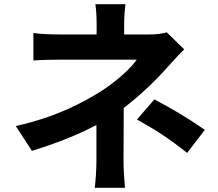

<svg xmlns="http://www.w3.org/2000/svg" viewBox="-20 -837 1040 914"><path d="M577 -817H434C438 -792 440 -756 440 -725V-673H267C232 -673 177 -674 139 -680V-549C170 -552 233 -553 269 -553H631C602 -512 540 -454 463 -404C376 -349 248 -280 55 -237L132 -119C240 -152 347 -193 439 -242V-71C439 -31 435 29 431 57H575C572 26 568 -31 568 -71C568 -134 569 -243 569 -323C652 -386 728 -461 779 -519C801 -543 831 -577 857 -602L774 -683C750 -676 722 -673 691 -673H571V-725C571 -756 574 -793 577 -817ZM871 -109 955 -219C859 -285 807 -314 715 -364L632 -268C719 -220 784 -178 871 -109Z"/></svg>

Font: DAIFUKU Sans JP
Style: Bold
Weight: 700
Designer: Original font ‘Source Han Sans JP’ : Ryoko NISHIZUKA  (kana, bopomofo & ideographs); Paul D. Hunt (Latin, Greek & Cyrill
Foundry: Daifuku
Version: Version 1.001